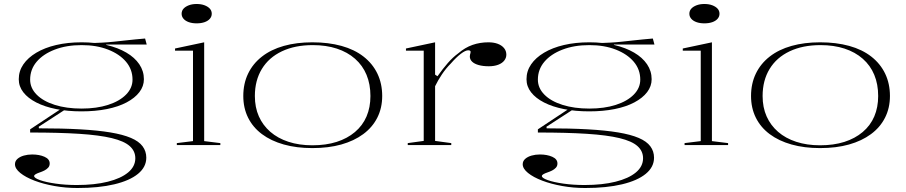

<svg xmlns="http://www.w3.org/2000/svg" viewBox="-20 -727 4539 962"><path d="M368 215Q309 215 253 205Q197 195 152.5 178Q108 161 81.5 139.5Q55 118 55 96Q55 80 67.5 69Q80 58 99.5 52.5Q119 47 141 47Q177 47 203 58.5Q229 70 229 92Q229 105 221 113.5Q213 122 202 127.5Q191 133 179 137Q167 141 159 145.5Q151 150 151 155Q151 165 180.5 175.5Q210 186 259 193Q308 200 365 200Q454 200 520 183.5Q586 167 622 137Q658 107 658 66Q658 30 630 5Q602 -20 540 -35Q478 -50 377 -56.5Q276 -63 131 -63V-79L291 -185L305 -177L174 -92L175 -84Q292 -84 381 -79Q470 -74 533 -63.5Q596 -53 636 -36Q676 -19 694.5 6Q713 31 713 63Q713 110 671.5 144Q630 178 552.5 196.5Q475 215 368 215ZM388 -169Q319 -169 261.5 -180.5Q204 -192 162 -213.5Q120 -235 97 -264.5Q74 -294 74 -330Q74 -371 97 -404.5Q120 -438 162 -463Q204 -488 261.5 -501.5Q319 -515 389 -515Q457 -515 514 -501.5Q571 -488 613 -463.5Q655 -439 678 -405Q701 -371 701 -330Q701 -295 678.5 -265.5Q656 -236 614.5 -214Q573 -192 515.5 -180.5Q458 -169 388 -169ZM389 -183Q464 -183 521.5 -201.5Q579 -220 611.5 -253Q644 -286 644 -328Q644 -379 611.5 -417.5Q579 -456 521.5 -478.5Q464 -501 389 -501Q313 -501 254.5 -478.5Q196 -456 163.5 -417.5Q131 -379 131 -328Q131 -286 163.5 -253Q196 -220 254.5 -201.5Q313 -183 389 -183ZM512 -491 437 -511Q465 -512 493.5 -513.5Q522 -515 550 -518Q578 -521 605 -524Q632 -527 657.5 -529.5Q683 -532 707 -534L715 -504H512Z M965 -610Q943 -610 926 -616Q909 -622 899.5 -633Q890 -644 890 -658Q890 -673 899.5 -683.5Q909 -694 926 -700.5Q943 -707 965 -707Q988 -707 1005 -700.5Q1022 -694 1031.5 -683.5Q1041 -673 1041 -658Q1041 -644 1031.5 -633Q1022 -622 1005 -616Q988 -610 965 -610ZM866 0V-10L947 -20V-473H857V-484L1003 -515V-20L1084 -10V0Z M1545 -515Q1626 -515 1691 -497Q1756 -479 1801.5 -443.5Q1847 -408 1871 -358Q1895 -308 1895 -246Q1895 -186 1870.5 -137.5Q1846 -89 1800 -55Q1754 -21 1690 -3Q1626 15 1545 15Q1466 15 1402 -3Q1338 -21 1292.5 -55Q1247 -89 1223 -137.5Q1199 -186 1199 -246Q1199 -308 1223 -358Q1247 -408 1292.5 -443.5Q1338 -479 1402 -497Q1466 -515 1545 -515ZM1547 -501Q1458 -501 1392.5 -470Q1327 -439 1292 -381.5Q1257 -324 1257 -246Q1257 -189 1277 -144Q1297 -99 1334.5 -66.5Q1372 -34 1425.5 -16.5Q1479 1 1545 1Q1613 1 1666.5 -16Q1720 -33 1758.5 -65.5Q1797 -98 1816.5 -143.5Q1836 -189 1836 -246Q1836 -305 1816.5 -352Q1797 -399 1759 -432.5Q1721 -466 1667.5 -483.5Q1614 -501 1547 -501Z M2023 0V-10L2103 -21V-473H2014V-484L2160 -515V-353L2172 -345Q2199 -383 2224 -411.5Q2249 -440 2275 -459Q2310 -489 2347.5 -502Q2385 -515 2427 -515Q2454 -515 2474 -507.5Q2494 -500 2505.5 -486Q2517 -472 2517 -453Q2517 -437 2506.5 -423.5Q2496 -410 2476 -402.5Q2456 -395 2429 -395Q2400 -395 2378.5 -401Q2357 -407 2345.5 -418Q2334 -429 2334 -444Q2334 -449 2335 -453Q2336 -457 2337 -460.5Q2338 -464 2338 -467Q2338 -475 2326 -475Q2312 -475 2289 -457.5Q2266 -440 2239 -409Q2214 -384 2194 -354Q2174 -324 2160 -295V-21L2241 -10V0Z M2912 215Q2853 215 2797 205Q2741 195 2696.5 178Q2652 161 2625.5 139.5Q2599 118 2599 96Q2599 80 2611.5 69Q2624 58 2643.5 52.5Q2663 47 2685 47Q2721 47 2747 58.5Q2773 70 2773 92Q2773 105 2765 113.5Q2757 122 2746 127.5Q2735 133 2723 137Q2711 141 2703 145.5Q2695 150 2695 155Q2695 165 2724.5 175.5Q2754 186 2803 193Q2852 200 2909 200Q2998 200 3064 183.5Q3130 167 3166 137Q3202 107 3202 66Q3202 30 3174 5Q3146 -20 3084 -35Q3022 -50 2921 -56.5Q2820 -63 2675 -63V-79L2835 -185L2849 -177L2718 -92L2719 -84Q2836 -84 2925 -79Q3014 -74 3077 -63.5Q3140 -53 3180 -36Q3220 -19 3238.5 6Q3257 31 3257 63Q3257 110 3215.5 144Q3174 178 3096.5 196.5Q3019 215 2912 215ZM2932 -169Q2863 -169 2805.5 -180.5Q2748 -192 2706 -213.5Q2664 -235 2641 -264.5Q2618 -294 2618 -330Q2618 -371 2641 -404.5Q2664 -438 2706 -463Q2748 -488 2805.5 -501.5Q2863 -515 2933 -515Q3001 -515 3058 -501.5Q3115 -488 3157 -463.5Q3199 -439 3222 -405Q3245 -371 3245 -330Q3245 -295 3222.5 -265.5Q3200 -236 3158.5 -214Q3117 -192 3059.5 -180.5Q3002 -169 2932 -169ZM2933 -183Q3008 -183 3065.5 -201.5Q3123 -220 3155.5 -253Q3188 -286 3188 -328Q3188 -379 3155.5 -417.5Q3123 -456 3065.5 -478.5Q3008 -501 2933 -501Q2857 -501 2798.5 -478.5Q2740 -456 2707.5 -417.5Q2675 -379 2675 -328Q2675 -286 2707.5 -253Q2740 -220 2798.5 -201.5Q2857 -183 2933 -183ZM3056 -491 2981 -511Q3009 -512 3037.5 -513.5Q3066 -515 3094 -518Q3122 -521 3149 -524Q3176 -527 3201.5 -529.5Q3227 -532 3251 -534L3259 -504H3056Z M3509 -610Q3487 -610 3470 -616Q3453 -622 3443.5 -633Q3434 -644 3434 -658Q3434 -673 3443.5 -683.5Q3453 -694 3470 -700.5Q3487 -707 3509 -707Q3532 -707 3549 -700.5Q3566 -694 3575.5 -683.5Q3585 -673 3585 -658Q3585 -644 3575.5 -633Q3566 -622 3549 -616Q3532 -610 3509 -610ZM3410 0V-10L3491 -20V-473H3401V-484L3547 -515V-20L3628 -10V0Z M4089 -515Q4170 -515 4235 -497Q4300 -479 4345.5 -443.5Q4391 -408 4415 -358Q4439 -308 4439 -246Q4439 -186 4414.5 -137.5Q4390 -89 4344 -55Q4298 -21 4234 -3Q4170 15 4089 15Q4010 15 3946 -3Q3882 -21 3836.5 -55Q3791 -89 3767 -137.5Q3743 -186 3743 -246Q3743 -308 3767 -358Q3791 -408 3836.5 -443.5Q3882 -479 3946 -497Q4010 -515 4089 -515ZM4091 -501Q4002 -501 3936.5 -470Q3871 -439 3836 -381.5Q3801 -324 3801 -246Q3801 -189 3821 -144Q3841 -99 3878.5 -66.5Q3916 -34 3969.5 -16.5Q4023 1 4089 1Q4157 1 4210.5 -16Q4264 -33 4302.5 -65.5Q4341 -98 4360.5 -143.5Q4380 -189 4380 -246Q4380 -305 4360.5 -352Q4341 -399 4303 -432.5Q4265 -466 4211.5 -483.5Q4158 -501 4091 -501Z"/></svg>

Font: Kalnia SemiExpanded ExtraLight
Style: Regular
Weight: 250
Width: 6
Designer: Frida Medrano
Foundry: Frida Medrano
Version: Version 1.105